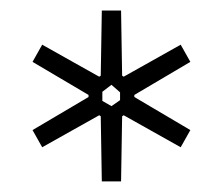

<svg xmlns="http://www.w3.org/2000/svg" viewBox="-20 -407 417 360"><path d="M211.9 -263.2 318.8 -323.2 336.9 -291 231.9 -229V-225.1L336.9 -163.1L318.8 -130.9L211.9 -190.9L209 -189L207 -66.9H170.9L168.9 -189L166 -190.9L59.1 -130.9L41 -163.1L146 -225.1V-229L41 -291L59.1 -323.2L166 -263.2L168.9 -265.1L170.9 -387.2H207L209 -265.1ZM205.1 -219.2V-233.9L189 -248L171.9 -234.9V-217.8L189 -208Z"/></svg>

Font: FoglihtenNo01
Style: Regular
Weight: 500
Version: Version 0.61